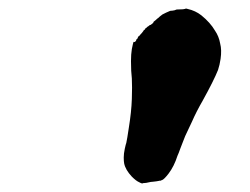

<svg xmlns="http://www.w3.org/2000/svg" viewBox="-20 -691 587 450"><path d="M413 -670 416 -671 420 -670Q438 -666 452 -655Q473 -638 484 -619Q493 -606 496 -589Q500 -574 497 -553Q495 -539 491 -527Q481 -502 455 -455Q440 -429 430 -406Q427 -399 421.5 -388Q416 -377 414 -372Q412 -367 408.5 -358Q405 -349 402.5 -342.5Q400 -336 399 -333Q398 -330 396 -326Q388 -301 375 -284Q365 -271 360 -269Q359 -269 357.5 -268Q356 -267 356 -267.5Q356 -268 352 -267Q348 -266 338 -265Q334 -265 328 -263.5Q322 -262 318 -262Q314 -262 314 -261Q314 -261 313 -261Q312 -261 310 -262Q308 -263 306 -264Q299 -267 289 -277Q274 -293 271 -308Q270 -313 270 -322Q270 -331 272.5 -342.5Q275 -354 276 -356Q278 -365 282 -392Q288 -429 289 -459Q290 -488 289 -507Q287 -523 287 -548Q287 -564 289 -576Q292 -591 293 -593Q293 -593 294 -592.5Q295 -592 297 -593.5Q299 -595 299.5 -597.5Q300 -600 300.5 -599.5Q301 -599 302 -600.5Q303 -602 303.5 -604Q304 -606 305 -606Q306 -606 306.5 -607Q307 -608 309 -610Q313 -614 315 -617Q316 -618 316.5 -619Q317 -620 317 -620V-621Q318 -620 319.5 -622Q321 -624 321 -625H322Q323 -626 323 -626Q324 -626 325 -628L327 -629Q327 -629 329.5 -631Q332 -633 332 -632.5Q332 -632 333.5 -633Q335 -634 337.5 -636Q340 -638 340 -640Q341 -641 345 -644Q349 -648 351 -649Q355 -653 358 -655Q359 -656 360.5 -657Q362 -658 365.5 -659.5Q369 -661 369.5 -661.5Q370 -662 373 -663Q376 -664 377.5 -665Q379 -666 384 -666Q391 -667 392 -668Q393 -669 401.5 -669Q410 -669 413 -670Z"/></svg>

Font: TT2020 Style B
Style: Italic
Weight: 400
Italic angle: -15°
Version: Version 0.2.000